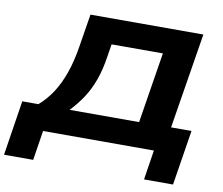

<svg xmlns="http://www.w3.org/2000/svg" viewBox="-123 -817 1280 1102"><g transform="rotate(10 517.0 -266.0)"><path d="M-32 173 18 -147H112Q157 -186 190.5 -237.5Q224 -289 248 -357Q272 -425 286 -513L317 -705H975L885 -148H1004L953 173H784L811 0H165L138 173ZM294 -146H699L765 -558H466L455 -489Q443 -407 420.5 -345.5Q398 -284 366.5 -236.5Q335 -189 294 -146Z"/></g></svg>

Font: Nunito Sans 7pt Expanded ExtraBold
Style: Italic
Weight: 800
Width: 7
Italic angle: -9°
Designer: Vernon Adams
Foundry: Vernon Adams
Version: Version 3.101;gftools[0.9.27]